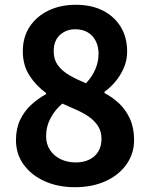

<svg xmlns="http://www.w3.org/2000/svg" viewBox="-20 -773 630 807"><path d="M294.6 13.8Q223.6 13.8 167.8 -11.3Q111.9 -36.4 79.5 -81.1Q47.1 -125.8 47.1 -183.9Q47.1 -231.8 64.4 -268.6Q81.8 -305.4 110.9 -332.3Q140 -359.2 173.7 -377.2V-382Q131.8 -412.4 103.8 -455.6Q75.9 -498.9 75.9 -557.4Q75.9 -617.2 104.9 -661Q134 -704.8 184.3 -728.9Q234.5 -752.9 299.3 -752.9Q364.8 -752.9 412.9 -728.3Q461 -703.7 487.7 -659.7Q514.4 -615.6 514.4 -556.1Q514.4 -520 500.5 -487.9Q486.6 -455.8 465.2 -430.3Q443.8 -404.7 419.1 -387V-382Q453.8 -364 481.9 -337Q510 -310.1 526.8 -272.3Q543.6 -234.6 543.6 -183.8Q543.6 -128.4 512.5 -83.4Q481.3 -38.3 425.3 -12.3Q369.3 13.8 294.6 13.8ZM341.4 -422.9Q368.1 -451.6 381.1 -482.9Q394.2 -514.2 394.2 -546.8Q394.2 -577.1 382.5 -600.5Q370.9 -623.9 349 -636.9Q327 -650 296.2 -650Q258.2 -650 231.9 -626.1Q205.7 -602.3 205.7 -557.4Q205.7 -523.2 223.4 -498.8Q241.1 -474.4 272 -456.6Q303 -438.8 341.4 -422.9ZM297.8 -90.2Q329.7 -90.2 354.2 -101.6Q378.6 -113 392.6 -135.3Q406.6 -157.6 406.6 -189.3Q406.6 -217.9 394.2 -239.4Q381.8 -260.8 360.1 -277.5Q338.3 -294.1 308.1 -308.2Q277.8 -322.3 242.1 -337.6Q212.2 -313.1 193 -277.4Q173.8 -241.7 173.8 -200.3Q173.8 -167.2 190.3 -142.4Q206.8 -117.6 235.1 -103.9Q263.5 -90.2 297.8 -90.2Z"/></svg>

Font: Noto Sans TC Thin
Style: Regular
Weight: 100
Designer: Ryoko NISHIZUKA 西塚涼子 (kana, bopomofo & ideographs); Paul D. Hunt (Latin, Greek & Cyrillic); Sandoll Communications 산돌커뮤니
Foundry: Adobe
Version: Version 2.004-H2;hotconv 1.0.118;makeotfexe 2.5.65603